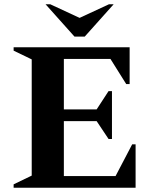

<svg xmlns="http://www.w3.org/2000/svg" viewBox="-20 -882 721 902"><path d="M44 0V-16L129 -57V-603L44 -644V-660H589V-487H573L499 -605H280V-368H434L490 -454H506V-229H490L434 -313H280V-55H523L601 -204H617V0ZM330 -710 194 -862H216L354 -798L492 -862H514L378 -710Z"/></svg>

Font: Spectral SC
Style: Bold
Weight: 700
Designer: Jean-Baptiste Levee
Foundry: Production Type
Version: Version 2.001